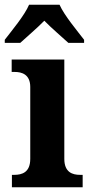

<svg xmlns="http://www.w3.org/2000/svg" viewBox="-34 -786 383 806"><path d="M-14 -619V-606H51C77 -630 124 -670 152 -699C180 -670 227 -630 253 -606H319V-619C290 -657 236 -721 216 -766H88C69 -721 15 -657 -14 -619ZM16 0H313V-52H302C271 -52 236 -62 236 -119V-536H15V-484H28C57 -484 93 -474 93 -421V-119C93 -62 58 -52 26 -52H16Z"/></svg>

Font: Noto Serif Bengali SemiCondensed
Style: Bold
Weight: 700
Width: 4
Designer: Juan Bruce, Universal Thirst, Indian Type Foundry and the Monotype Design Team.
Foundry: Monotype Imaging Inc.
Version: Version 2.003